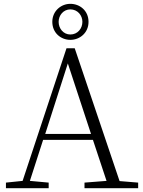

<svg xmlns="http://www.w3.org/2000/svg" viewBox="-20 -982 747 1002"><path d="M347 -774C397 -774 442 -811 442 -868C442 -926 397 -962 347 -962C299 -962 253 -925 253 -868C253 -809 299 -774 347 -774ZM347 -802C311 -802 286 -833 286 -868C286 -902 311 -933 347 -933C385 -933 410 -902 410 -868C410 -833 385 -802 347 -802ZM334 -651 455 -283H216ZM421 0H701V-29L604 -37L370 -730H327L98 -38L11 -29V0H234V-29L136 -38L205 -252H465L536 -38L421 -29Z"/></svg>

Font: Noto Serif TC ExtraLight
Style: Regular
Weight: 200
Designer: Ryoko NISHIZUKA 西塚涼子 (kana & ideographs); Frank Grießhammer (Latin, Greek & Cyrillic); Wenlong ZHANG 张文龙 (bopomofo); San
Foundry: Adobe
Version: Version 2.001;hotconv 1.1.0;makeotfexe 2.6.0